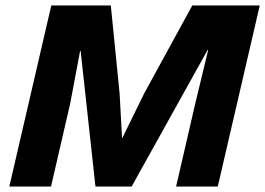

<svg xmlns="http://www.w3.org/2000/svg" viewBox="-20 -680 967 700"><path d="M14 0 167 -660H384L416 -340L425 -177H426L506 -340L681 -660H927L774 0H622L692 -303L739 -498H737L460 0H328L274 -494H272L236 -303L166 0Z"/></svg>

Font: Elaine Sans
Style: Bold Italic
Weight: 700
Italic angle: -13°
Designer: Wei Huang
Foundry: Wei Huang
Version: Version 2.001;December 24, 2019;FontCreator 12.0.0.2547 64-b